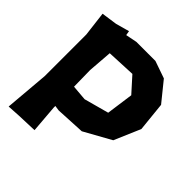

<svg xmlns="http://www.w3.org/2000/svg" viewBox="-185 -640 943 943"><g transform="rotate(45 287.0 -168.0)"><path d="M23.4 -476.6 39.1 -347.7V-58.6L19.5 171.9L85.9 168L191.4 164.1L179.7 19.5V7.8L207 11.7L359.4 3.9L500 -74.2L558.6 -210.9L543 -363.3L460.9 -464.8L371.1 -496.1H238.3L179.7 -484.4L175.8 -507.8L105.5 -488.3ZM175.8 -238.3 185.5 -364.3 335.9 -371.1 406.2 -293 386.7 -152.3 257.8 -117.2 177.7 -124Z"/></g></svg>

Font: MaokenAssortedSans-TC
Style: Regular
Weight: 500
Version: Version 0.83